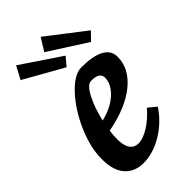

<svg xmlns="http://www.w3.org/2000/svg" viewBox="-234 -817 900 900"><g transform="rotate(-45 216.5 -367.0)"><path d="M26 -139Q26 -216 64.5 -303.5Q103 -391 159 -451Q215 -511 263 -511Q339 -511 378.5 -489.5Q418 -468 418 -426Q418 -348 346 -289.5Q274 -231 147 -207Q143 -183 143 -153Q143 -111 158 -90Q173 -69 200 -69Q232 -69 272.5 -95Q313 -121 346 -160L386 -127Q343 -63 279 -25Q215 13 152 13Q94 13 60 -25Q26 -63 26 -139ZM307 -398Q307 -416 293.5 -425Q280 -434 250 -434Q225 -434 199 -384Q173 -334 157 -264Q225 -280 266 -318Q307 -356 307 -398ZM190 -684 229 -747 417 -602 379 -563ZM19 -670 53 -734 249 -602 214 -560Z"/></g></svg>

Font: Andada Pro
Style: Bold Italic
Weight: 700
Italic angle: -7°
Designer: Carolina Giovagnoli
Foundry: Huerta Tipografica
Version: Version 3.005; ttfautohint (v1.8.4)